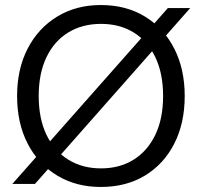

<svg xmlns="http://www.w3.org/2000/svg" viewBox="-20 -732 805 764"><path d="M29 0 648 -700H737L119 0ZM381 12Q283 12 207.5 -33.5Q132 -79 90 -160.5Q48 -242 48 -350Q48 -457 90 -538.5Q132 -620 207.5 -666Q283 -712 381 -712Q482 -712 557 -666Q632 -620 673.5 -538.5Q715 -457 715 -350Q715 -242 673.5 -160.5Q632 -79 557 -33.5Q482 12 381 12ZM382 -62Q456 -62 511.5 -96.5Q567 -131 598 -195.5Q629 -260 629 -350Q629 -440 598 -504.5Q567 -569 511.5 -603Q456 -637 382 -637Q308 -637 252 -603Q196 -569 165 -504.5Q134 -440 134 -350Q134 -260 165 -195.5Q196 -131 252 -96.5Q308 -62 382 -62Z"/></svg>

Font: DM Sans 12pt
Style: Regular
Weight: 400
Version: Version 4.004;gftools[0.9.30]